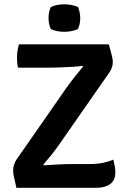

<svg xmlns="http://www.w3.org/2000/svg" viewBox="-20 -894 611 914"><path d="M296 -475.5Q311 -497 333.2 -525.2Q355.5 -553.5 375.5 -577.5L372.5 -580.5Q352.5 -577.5 323 -575.8Q293.5 -574 264.5 -573Q235.5 -572 217.5 -572H66Q63 -584 62 -595.2Q61 -606.5 61 -617.5Q61 -635 63.2 -650.5Q65.5 -666 70 -683H498Q511 -636.5 514 -622Q517 -607.5 517 -599Q517 -587.5 513.5 -575.2Q510 -563 501 -549.5L264.5 -210Q249.5 -188 227.5 -160.2Q205.5 -132.5 186 -110L189 -107Q221 -109.5 259.2 -111.2Q297.5 -113 325 -113H404Q442 -113 470.8 -119Q499.5 -125 519.5 -134.5Q523 -121.5 526 -105Q529 -88.5 529 -72.5Q529 -36 504.8 -18Q480.5 0 439 0H58Q47.5 -44 45 -58.5Q42.5 -73 42.5 -82Q42.5 -95 46.5 -108.8Q50.5 -122.5 59 -135ZM211 -808Q211 -836.5 221.5 -860Q247.5 -873.5 286.5 -873.5Q303.5 -873.5 322.5 -869.8Q341.5 -866 351.5 -860Q356.5 -848.5 359.2 -834.2Q362 -820 362 -808Q362 -780 351.5 -756.5Q342 -750.5 322.8 -746.5Q303.5 -742.5 286.5 -742.5Q269 -742.5 250.2 -746.2Q231.5 -750 221.5 -756.5Q211 -780 211 -808Z"/></svg>

Font: Signika SC SemiBold
Style: Regular
Weight: 600
Designer: Anna Giedryś
Foundry: Anna Giedryś
Version: Version 2.000; ttfautohint (v1.8.3) -l 8 -r 50 -G 200 -x 9 -